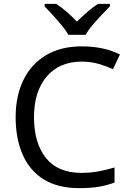

<svg xmlns="http://www.w3.org/2000/svg" viewBox="-20 -964 672 994"><path d="M403 -645Q288 -645 222 -568Q156 -491 156 -357Q156 -224 217.5 -146.5Q279 -69 402 -69Q449 -69 491 -77Q533 -85 573 -97V-19Q533 -4 490.5 3Q448 10 389 10Q280 10 207 -35Q134 -80 97.5 -163Q61 -246 61 -358Q61 -466 100.5 -548.5Q140 -631 217 -677.5Q294 -724 404 -724Q517 -724 601 -682L565 -606Q532 -621 491.5 -633Q451 -645 403 -645ZM334 -784Q321 -807 299 -833.5Q277 -860 253 -886Q229 -912 211 -931V-944H271Q297 -927 325 -903Q353 -879 378 -852Q405 -879 433 -903Q461 -927 487 -944H549V-931Q530 -912 505.5 -886Q481 -860 458.5 -833.5Q436 -807 424 -784Z"/></svg>

Font: Noto Sans Kharoshthi
Style: Regular
Weight: 400
Designer: Monotype Design Team
Foundry: Monotype Imaging Inc.
Version: Version 2.004; ttfautohint (v1.8.4.7-5d5b)